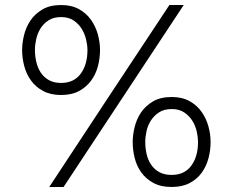

<svg xmlns="http://www.w3.org/2000/svg" viewBox="-20 -732 926 764"><path d="M223 -354Q181 -354 151.5 -370Q122 -386 103.5 -411.5Q85 -437 76.5 -469Q68 -501 68 -533Q68 -560 75.5 -591.5Q83 -623 100.5 -649.5Q118 -676 148 -694Q178 -712 223 -712Q265 -712 294.5 -695.5Q324 -679 342.5 -652.5Q361 -626 369.5 -594.5Q378 -563 378 -533Q378 -500 369.5 -468Q361 -436 342 -410.5Q323 -385 294 -369.5Q265 -354 223 -354ZM223 -402Q274 -402 301 -438.5Q328 -475 328 -533Q328 -552 322.5 -575Q317 -598 305 -617.5Q293 -637 273 -650.5Q253 -664 224 -664H223Q193 -664 173 -651Q153 -638 141 -618.5Q129 -599 124 -576Q119 -553 119 -533Q119 -509 124.5 -485.5Q130 -462 142 -443.5Q154 -425 174 -413.5Q194 -402 223 -402ZM233 12H176Q296 -170 414.5 -350Q533 -530 654 -712H711Q591 -530 472 -350Q353 -170 233 12ZM663 12Q620 12 590.5 -4Q561 -20 542.5 -45.5Q524 -71 516 -103Q508 -135 508 -167Q508 -194 515.5 -225.5Q523 -257 540.5 -283.5Q558 -310 588 -328Q618 -346 663 -346Q705 -346 734.5 -329.5Q764 -313 782.5 -286.5Q801 -260 809.5 -228.5Q818 -197 818 -167Q818 -134 809.5 -102Q801 -70 782.5 -44.5Q764 -19 734.5 -3.5Q705 12 663 12ZM663 -36Q714 -36 741 -72.5Q768 -109 768 -167Q768 -185 763 -208Q758 -231 746 -250.5Q734 -270 714 -284Q694 -298 664 -298H663Q633 -298 613 -285Q593 -272 580.5 -252.5Q568 -233 563 -210Q558 -187 558 -167Q558 -142 563.5 -118.5Q569 -95 581.5 -76.5Q594 -58 614 -47Q634 -36 663 -36Z"/></svg>

Font: Transpass ExtraLight
Style: Regular
Weight: 200
Designer: Delve Withrington
Foundry: Delve Fonts
Version: Version 1.001;December 18, 2019;FontCreator 12.0.0.2547 64-b